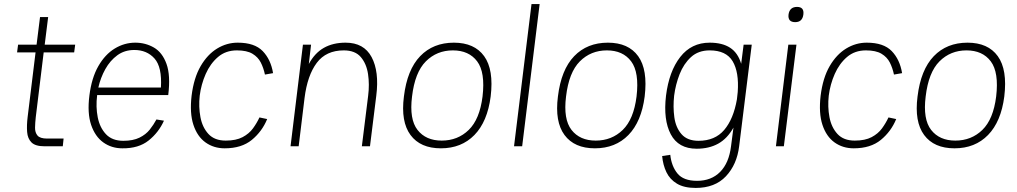

<svg xmlns="http://www.w3.org/2000/svg" viewBox="-20 -720 5005 945"><path d="M69 -500H160L177 -636H217L200 -500H350L345 -462H195L156 -143Q153 -116 152.5 -92Q152 -68 164.5 -53Q177 -38 212 -38H293L289 0H199Q154 0 135 -19Q116 -38 113.5 -70.5Q111 -103 116 -144L155 -462H64Z M750 -132 787 -126Q761 -68 711.5 -28.5Q662 11 582 10Q529 10 488.5 -19Q448 -48 428.5 -105.5Q409 -163 420 -250Q431 -337 464 -394.5Q497 -452 544.5 -481Q592 -510 646 -510Q696 -510 737.5 -486Q779 -462 799.5 -405.5Q820 -349 808 -252H458V-250Q451 -194 461 -143Q471 -92 501.5 -59.5Q532 -27 587 -27Q635 -27 666.5 -42.5Q698 -58 717 -82Q736 -106 750 -132ZM641 -474Q593 -474 557.5 -448Q522 -422 498.5 -380Q475 -338 464 -289H772Q778 -390 740.5 -432Q703 -474 641 -474Z M1086 10Q1032 10 991.5 -19Q951 -48 932 -105.5Q913 -163 923 -249Q934 -337 967.5 -394.5Q1001 -452 1048.5 -481Q1096 -510 1150 -510Q1233 -510 1273 -468.5Q1313 -427 1324 -360L1284 -353Q1277 -386 1263.5 -412.5Q1250 -439 1222.5 -455.5Q1195 -472 1146 -472Q1091 -472 1053 -439.5Q1015 -407 992.5 -356Q970 -305 963 -249Q957 -194 966.5 -143.5Q976 -93 1006 -60.5Q1036 -28 1091 -28Q1142 -28 1174 -45Q1206 -62 1225 -88Q1244 -114 1257 -142L1295 -134Q1270 -73 1219.5 -31.5Q1169 10 1086 10Z M1410 0 1471 -500H1511L1500 -405Q1529 -459 1574 -484.5Q1619 -510 1681 -510Q1771 -510 1809 -439Q1847 -368 1832 -249L1801 0H1761L1792 -249Q1799 -304 1791.5 -355Q1784 -406 1756 -439Q1728 -472 1672 -472Q1585 -472 1539 -410.5Q1493 -349 1479 -238L1450 0Z M1968 -245Q1984 -377 2048 -443.5Q2112 -510 2214 -510Q2315 -510 2363 -443.5Q2411 -377 2395 -245Q2379 -121 2315 -55.5Q2251 10 2150 10Q2049 10 2000.5 -55.5Q1952 -121 1968 -245ZM2154 -28Q2233 -28 2287 -80.5Q2341 -133 2355 -245Q2369 -364 2328.5 -418Q2288 -472 2209 -472Q2130 -472 2076 -418Q2022 -364 2008 -245Q1994 -133 2035 -80.5Q2076 -28 2154 -28Z M2596 -700H2636L2550 0H2510Z M2726 -245Q2742 -377 2806 -443.5Q2870 -510 2972 -510Q3073 -510 3121 -443.5Q3169 -377 3153 -245Q3137 -121 3073 -55.5Q3009 10 2908 10Q2807 10 2758.5 -55.5Q2710 -121 2726 -245ZM2912 -28Q2991 -28 3045 -80.5Q3099 -133 3113 -245Q3127 -364 3086.5 -418Q3046 -472 2967 -472Q2888 -472 2834 -418Q2780 -364 2766 -245Q2752 -133 2793 -80.5Q2834 -28 2912 -28Z M3618 0Q3607 90 3553 147.5Q3499 205 3404 205Q3347 205 3312 184Q3277 163 3260 127.5Q3243 92 3239 48L3279 42Q3285 98 3314.5 134Q3344 170 3411 170Q3481 170 3524.5 126Q3568 82 3578 0L3590 -92Q3560 -38 3515 -13Q3470 12 3409 12Q3319 12 3281.5 -59Q3244 -130 3258 -249Q3273 -369 3328 -439.5Q3383 -510 3473 -510Q3535 -510 3573.5 -485Q3612 -460 3628 -406L3640 -500H3680ZM3473 -472Q3417 -472 3381 -439Q3345 -406 3325 -355Q3305 -304 3298 -249Q3292 -194 3299 -143Q3306 -92 3334.5 -59.5Q3363 -27 3418 -27Q3499 -27 3544.5 -80.5Q3590 -134 3607 -231L3611 -267Q3618 -365 3586 -418.5Q3554 -472 3473 -472Z M3861 -648Q3866 -686 3903 -686Q3939 -686 3934 -648Q3929 -611 3894 -611Q3857 -611 3861 -648ZM3860 -500H3900L3838 0H3799Z M4182 10Q4128 10 4087.5 -19Q4047 -48 4028 -105.5Q4009 -163 4019 -249Q4030 -337 4063.5 -394.5Q4097 -452 4144.5 -481Q4192 -510 4246 -510Q4329 -510 4369 -468.5Q4409 -427 4420 -360L4380 -353Q4373 -386 4359.5 -412.5Q4346 -439 4318.5 -455.5Q4291 -472 4242 -472Q4187 -472 4149 -439.5Q4111 -407 4088.5 -356Q4066 -305 4059 -249Q4053 -194 4062.5 -143.5Q4072 -93 4102 -60.5Q4132 -28 4187 -28Q4238 -28 4270 -45Q4302 -62 4321 -88Q4340 -114 4353 -142L4391 -134Q4366 -73 4315.5 -31.5Q4265 10 4182 10Z M4496 -245Q4512 -377 4576 -443.5Q4640 -510 4742 -510Q4843 -510 4891 -443.5Q4939 -377 4923 -245Q4907 -121 4843 -55.5Q4779 10 4678 10Q4577 10 4528.5 -55.5Q4480 -121 4496 -245ZM4682 -28Q4761 -28 4815 -80.5Q4869 -133 4883 -245Q4897 -364 4856.5 -418Q4816 -472 4737 -472Q4658 -472 4604 -418Q4550 -364 4536 -245Q4522 -133 4563 -80.5Q4604 -28 4682 -28Z"/></svg>

Font: Haskoy ExtraLight
Style: Italic
Weight: 200
Designer: Ertekin Erdin
Foundry: Ertekin Erdin
Version: Version 2.000; ttfautohint (v1.8.4.7-5d5b)